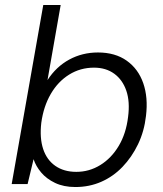

<svg xmlns="http://www.w3.org/2000/svg" viewBox="-20 -740 656 772"><path d="M283 12Q236 12 201.5 -4.5Q167 -21 145.5 -46.5Q124 -72 115 -100L91 0H27L154 -720H224L171 -418Q206 -472 258.5 -500.5Q311 -529 374 -529Q443 -529 489.5 -496Q536 -463 556 -405.5Q576 -348 567 -274Q560 -212 535 -160Q510 -108 472.5 -69Q435 -30 387 -9Q339 12 283 12ZM287 -49Q339 -49 383.5 -76.5Q428 -104 457.5 -153.5Q487 -203 495 -270Q503 -331 488 -375Q473 -419 439.5 -443.5Q406 -468 358 -468Q303 -468 258 -440Q213 -412 184 -362Q155 -312 146 -246Q139 -185 153.5 -141Q168 -97 202.5 -73Q237 -49 287 -49Z"/></svg>

Font: DM Sans 11pt Light
Style: Italic
Weight: 300
Italic angle: -10°
Version: Version 4.004;gftools[0.9.30]